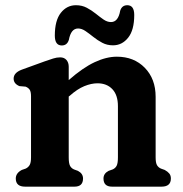

<svg xmlns="http://www.w3.org/2000/svg" viewBox="-20 -698 685 718"><path d="M237 -448.5V-398.5Q290 -445 334 -465.5Q378 -486 417 -486Q481 -486 521.5 -444.5Q562 -403 562 -336V-109.5Q562 -89 567.2 -80.2Q572.5 -71.5 582 -67.5L596 -62.5Q607 -56.5 613 -49.2Q619 -42 619 -30.5Q619 0 584 0H399Q367 0 367 -30.5Q367 -49 386 -59L401.5 -64.5Q411.5 -69 416.2 -78.2Q421 -87.5 421 -109.5V-301Q421 -342.5 400.2 -364.5Q379.5 -386.5 344.5 -386.5Q321.5 -386.5 295.2 -375.8Q269 -365 241 -340L237 -337V-109.5Q237 -87.5 241.8 -78.2Q246.5 -69 256.5 -64.5L271.5 -59Q290.5 -49 290.5 -30.5Q290.5 0 258.5 0H74Q39 0 39 -30.5Q39 -50.5 61.5 -62.5L76 -67.5Q85.5 -72 90.8 -80.8Q96 -89.5 96 -109.5V-338Q96 -356 90.5 -363.2Q85 -370.5 75.5 -374L52.5 -376Q31 -385 31 -404Q31 -426 61.5 -437.5L147 -468.5Q165.5 -475 178.8 -479.2Q192 -483.5 205 -483.5Q220 -483.5 228.5 -473.8Q237 -464 237 -448.5ZM402.5 -528.5Q380.5 -528.5 362.5 -538Q344.5 -547.5 329 -560Q313.5 -572.5 299.5 -582Q285.5 -591.5 272 -591.5Q245.5 -591.5 237.5 -549Q231 -528 211 -528Q185 -528 185 -565Q185 -621.5 207.5 -650Q230 -678.5 264 -678.5Q286.5 -678.5 304.5 -669Q322.5 -659.5 338 -647Q353.5 -634.5 367.2 -625Q381 -615.5 395 -615.5Q422 -615.5 429.5 -658Q436 -678.5 456 -678.5Q482 -678.5 482 -642Q482 -585.5 459.2 -557Q436.5 -528.5 402.5 -528.5Z"/></svg>

Font: Fraunces 9pt S100 SemiBold
Style: Regular
Weight: 600
Version: Version 1.000; ttfautohint (v1.8.3)